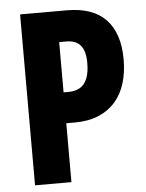

<svg xmlns="http://www.w3.org/2000/svg" viewBox="-52 -756 608 799"><g transform="rotate(-5 252.0 -357.0)"><path d="M257 -714Q366 -714 420.5 -656.5Q475 -599 475 -490Q475 -436 461.5 -391.5Q448 -347 420 -314.5Q392 -282 349.5 -264Q307 -246 250 -246H214V0H62V-714ZM244 -585H214V-375H234Q263 -375 282.5 -386.5Q302 -398 312.5 -423Q323 -448 323 -489Q323 -538 303.5 -561.5Q284 -585 244 -585Z"/></g></svg>

Font: Noto Sans Khmer ExtraCondensed ExtraBold
Style: Regular
Weight: 800
Width: 2
Designer: Danh Hong and the Monotype Design Team
Foundry: Monotype Imaging Inc.
Version: Version 2.004